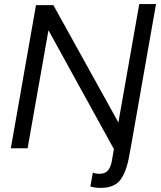

<svg xmlns="http://www.w3.org/2000/svg" viewBox="-20 -725 786 939"><path d="M33 0H115L217 -577L537 4L527 62Q522 91 508.5 108Q495 125 466 125Q449 125 434 119L422 187Q447 194 471 194Q540 194 569.5 153.5Q599 113 612 37L619 0L743 -705H661L559 -126L241 -700H156Z"/></svg>

Font: Geom Light
Style: Italic
Weight: 300
Italic angle: -10°
Version: Version 1.102